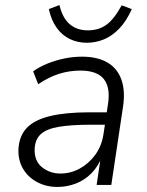

<svg xmlns="http://www.w3.org/2000/svg" viewBox="-20 -731 582 759"><path d="M207 8Q163 8 127 -11Q91 -30 71 -64Q51 -98 53 -142Q56 -195 87 -226.5Q118 -258 179.5 -272.5Q241 -287 333 -287H413L405 -238H341Q260 -238 211.5 -229.5Q163 -221 141 -200.5Q119 -180 117 -143Q115 -95 146 -70Q177 -45 219 -45Q259 -45 295 -64.5Q331 -84 356.5 -119Q382 -154 389 -200L407 -320Q417 -386 390 -419Q363 -452 298 -452Q254 -452 213 -439Q172 -426 131 -398L111 -449Q136 -467 168.5 -480Q201 -493 235.5 -500Q270 -507 304 -507Q365 -507 404.5 -484Q444 -461 460 -416Q476 -371 466 -307L420 0H362L379 -114H384Q369 -74 342 -46.5Q315 -19 280 -5.5Q245 8 207 8ZM323 -562Q287 -562 256.5 -576.5Q226 -591 204.5 -620.5Q183 -650 173 -695L215 -711Q227 -660 255.5 -635.5Q284 -611 327 -611Q370 -611 400.5 -633Q431 -655 461 -710L501 -695Q479 -646 450.5 -617Q422 -588 390 -575Q358 -562 323 -562Z"/></svg>

Font: Nunitoga
Style: Light Italic
Weight: 300
Italic angle: -9°
Designer: Vernon Adams
Foundry: Vernon Adams
Version: Version 1.0